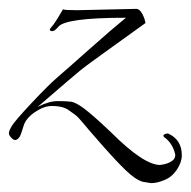

<svg xmlns="http://www.w3.org/2000/svg" viewBox="-35 -286 430 433"><path d="M50 -45Q75 -58 95.5 -58Q116 -58 126 -56.5Q136 -55 155 -41Q175 -26 215 12Q289 86 326 86Q344 84 353.5 76.5Q363 69 359 58Q353 36 335 23Q331 19 337 16.5Q343 14 346 16Q375 30 375 64Q375 80 364 96.5Q353 113 336 120Q319 127 306 127L287 124Q270 119 247.5 97Q225 75 199 45.5Q173 16 165 6.5Q157 -3 154.5 -6Q152 -9 145 -17Q138 -25 134 -27.5Q130 -30 123.5 -35Q117 -40 112 -42Q100 -47 82 -47Q64 -47 43.5 -33Q23 -19 18 -1.5Q13 16 9 23Q1 34 -7 27Q-15 20 -15 14.5Q-15 9 -8 -2.5Q-1 -14 37 -54.5Q75 -95 95.5 -112.5Q116 -130 166.5 -175Q217 -220 249 -246Q111 -246 96 -225Q87 -214 80.5 -216Q74 -218 81 -225Q88 -232 107 -265Q110 -263 139 -263L272 -266Q280 -266 286 -254.5Q292 -243 293 -234Q163 -141 147 -128Q131 -115 50 -45Z"/></svg>

Font: Italianno
Style: Regular
Weight: 400
Designer: Robert E. Leuschke
Foundry: Robert E. Leuschke
Version: Version 1.003